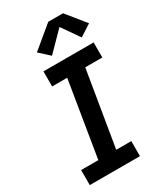

<svg xmlns="http://www.w3.org/2000/svg" viewBox="-238 -1070 990 1160"><g transform="rotate(-30 257.0 -490.0)"><path d="M29 0V-105H149L235 -630H130V-735H480V-630H361L274 -105H379V0ZM222 -791 153 -854 305 -980H408L514 -849L433 -797L348 -919Z"/></g></svg>

Font: Iosevka SS04 Extrabold Oblique
Style: Regular
Weight: 800
Italic angle: -9°
Monospace: yes
Designer: Belleve Invis
Foundry: Belleve Invis
Version: Version 19.0.0; ttfautohint (v1.8.4)